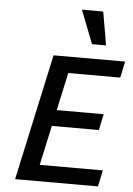

<svg xmlns="http://www.w3.org/2000/svg" viewBox="-60 -952 693 997"><g transform="rotate(5 286.5 -453.5)"><path d="M489 0H57L200 -658H573L555 -573H284L178 -85H507ZM152 -292 170 -376H486L468 -292ZM394 -733 326 -907H437L467 -733Z"/></g></svg>

Font: Ysabeau Office SemiBold
Style: Italic
Weight: 600
Italic angle: -12°
Designer: Christian Thalmann (Catharsis Fonts)
Version: Version 2.001;gftools[0.9.30]; featfreeze: tnum,lnum,ss02